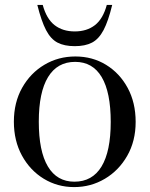

<svg xmlns="http://www.w3.org/2000/svg" viewBox="-20 -752 609 782"><path d="M282 10Q214 10 158.2 -24Q102.5 -58 69.5 -118.2Q36.5 -178.5 36.5 -256.5Q36.5 -334.5 70.2 -394.5Q104 -454.5 160.8 -488.2Q217.5 -522 287 -522Q356.5 -522 412 -488Q467.5 -454 500 -394Q532.5 -334 532.5 -255.5Q532.5 -177.5 498.2 -117.5Q464 -57.5 407 -23.8Q350 10 282 10ZM283 -12Q356 -12 393.5 -73.8Q431 -135.5 431 -255.5Q431 -376 394.2 -438Q357.5 -500 286 -500Q213.5 -500 175.8 -438.2Q138 -376.5 138 -256.5Q138 -136 175 -74Q212 -12 283 -12ZM284.5 -624Q333.5 -624 366.5 -649.5Q399.5 -675 415 -732H437Q421 -666 401.8 -629.5Q382.5 -593 354.8 -578.5Q327 -564 284.5 -564Q242 -564 214.2 -578.5Q186.5 -593 167.5 -629.5Q148.5 -666 132 -732H154Q169.5 -675 202.5 -649.5Q235.5 -624 284.5 -624Z"/></svg>

Font: Newsreader 72pt
Style: Regular
Weight: 400
Designer: Hugues Gentile
Foundry: Production Type
Version: Version 1.003; ttfautohint (v1.8.3)